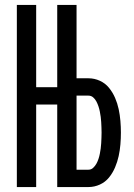

<svg xmlns="http://www.w3.org/2000/svg" viewBox="-20 -755 540 775"><path d="M48 0V-735H126V-403H250V-333H126V0ZM211 0V-735H289V-439H337Q361 -439 383 -429Q405 -419 420 -400.5Q435 -382 444.5 -360Q454 -338 459 -314.5Q464 -291 466 -267Q468 -243 468 -220Q468 -196 466 -172Q464 -148 459 -125Q454 -102 444.5 -79.5Q435 -57 420 -38.5Q405 -20 383 -10Q361 0 337 0ZM337 -70Q348 -70 356 -77.5Q364 -85 369 -94Q374 -103 377.5 -113.5Q381 -124 383 -134.5Q385 -145 386.5 -155.5Q388 -166 388.5 -177Q389 -188 389.5 -198.5Q390 -209 390 -220Q390 -230 389.5 -241Q389 -252 388.5 -262.5Q388 -273 386.5 -283.5Q385 -294 383 -304.5Q381 -315 377.5 -325.5Q374 -336 369 -345.5Q364 -355 356 -362Q348 -369 337 -369H289V-70Z"/></svg>

Font: Zed Mono
Style: Regular
Weight: 400
Monospace: yes
Designer: Belleve Invis
Foundry: Belleve Invis
Version: Version 1.0.0; ttfautohint (v1.8.4)